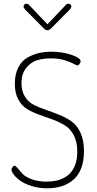

<svg xmlns="http://www.w3.org/2000/svg" viewBox="-20 -1010 521 1036"><path d="M230 -30Q312 -30 354.5 -71.5Q397 -113 397 -192Q397 -244 378.5 -279.5Q360 -315 330 -333.5Q300 -352 264.5 -365Q229 -378 193 -390.5Q157 -403 127 -421Q97 -439 78.5 -473.5Q60 -508 60 -558Q60 -609 78.5 -645.5Q97 -682 128.5 -699.5Q160 -717 191 -724Q222 -731 257 -731Q317 -731 366 -714Q415 -697 415 -679Q415 -672 409 -664.5Q403 -657 397 -657Q393 -657 376 -666.5Q359 -676 327.5 -685.5Q296 -695 256 -695Q214 -695 180.5 -685Q147 -675 121.5 -643.5Q96 -612 96 -561Q96 -518 114.5 -488.5Q133 -459 163 -444Q193 -429 228.5 -417Q264 -405 300 -390.5Q336 -376 366 -355Q396 -334 414.5 -293.5Q433 -253 433 -195Q433 -93 379.5 -43.5Q326 6 235 6Q190 6 151.5 -6Q113 -18 90 -34.5Q67 -51 54.5 -67.5Q42 -84 42 -95Q42 -102 48 -109Q54 -116 59 -116Q64 -116 75 -102.5Q86 -89 100.5 -73Q115 -57 149.5 -43.5Q184 -30 230 -30ZM357 -959 257 -858Q246 -847 236 -847Q224 -847 215 -858L115 -959Q107 -969 107 -975Q107 -981 111.5 -985.5Q116 -990 122 -990Q131 -990 138 -982L236 -879L334 -982Q341 -990 350 -990Q356 -990 360.5 -985.5Q365 -981 365 -975Q365 -969 357 -959Z"/></svg>

Font: Dosis
Style: ExtraLight
Weight: 250
Designer: Edgar Tolentino, Pablo Impallari, Igino Marini
Foundry: Edgar Tolentino, Pablo Impallari, Igino Marini
Version: Version 1.007